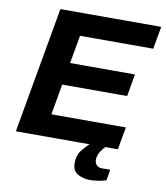

<svg xmlns="http://www.w3.org/2000/svg" viewBox="-94 -763 887 1029"><g transform="rotate(10 349.5 -248.5)"><path d="M29.3 0 150.6 -686.4H699.4L677.4 -563.7H279.2L252 -410.8H604.9L583.9 -289.6H230.3L201.1 -122.7H606.4L584.4 0ZM464.7 188.3Q428.7 188.3 398.9 171.7Q369.2 155.1 369.2 113.2Q369.2 68.5 393.6 39.1Q418 9.7 442.7 -12H526.8L525.8 -8Q508.7 5.4 493.4 28.4Q478.2 51.3 478.2 75.4Q478.2 91.9 487.9 103.6Q497.6 115.3 519.6 115.3H563.2L553.3 174.1Q533 181.1 508.2 184.7Q483.4 188.3 464.7 188.3Z"/></g></svg>

Font: Archivo Variable SemiBold
Style: Italic
Weight: 600
Italic angle: -10°
Designer: Hector Gatti
Foundry: Omnibus-Type
Version: Version 2.001